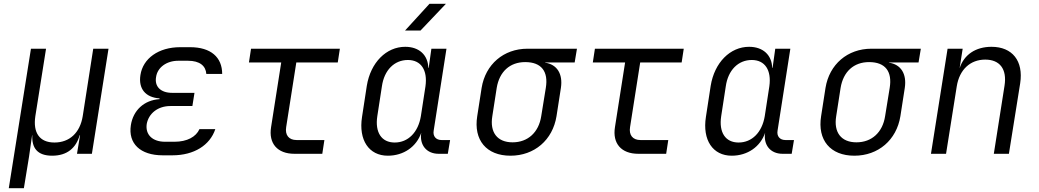

<svg xmlns="http://www.w3.org/2000/svg" viewBox="-20 -805 5440 1005"><path d="M26 180H105L132 15L148 -97H149C146 -31 175 10 253 10C332 10 378 -31 397 -97H399L383 0H461L548 -550H468L413 -197C399 -110 344 -59 265 -59C187 -59 152 -110 165 -197L221 -550H142Z M882 8C996 8 1079 -45 1107 -129H1024C1006 -89 960 -63 893 -63H844C778 -63 740 -100 748 -156C758 -211 806 -250 872 -250H987L998 -319H881C821 -319 788 -352 797 -402C804 -452 852 -487 913 -487H964C1026 -487 1057 -460 1060 -418H1143C1143 -505 1084 -558 975 -558H923C810 -558 728 -499 715 -412C704 -341 741 -295 815 -290V-286C734 -281 677 -227 665 -150C650 -54 714 8 832 8Z M1521 0H1667L1678 -72H1532C1492 -72 1471 -98 1478 -140L1531 -478H1748L1759 -550H1294L1283 -478H1452L1399 -140C1385 -54 1432 0 1521 0Z M2100 -645H2181L2314 -785H2228ZM2010 10C2093 10 2160 -37 2185 -110C2175 -47 2212 0 2276 0H2324L2336 -72H2291C2262 -72 2245 -92 2250 -121L2317 -550H2238L2224 -450H2222C2220 -517 2174 -560 2101 -560C2002 -560 1920 -478 1900 -356L1875 -193C1856 -72 1911 10 2010 10ZM2046 -59C1977 -59 1942 -112 1955 -197L1979 -353C1991 -438 2044 -491 2115 -491C2184 -491 2219 -438 2207 -353L2183 -197C2169 -112 2116 -59 2046 -59Z M2652 10C2777 10 2873 -72 2893 -197L2916 -345C2927 -418 2896 -468 2833 -477V-478H2988L3000 -550H2741C2616 -550 2521 -468 2501 -345L2478 -197C2458 -72 2526 10 2652 10ZM2663 -60C2583 -60 2543 -112 2557 -197L2580 -345C2594 -430 2649 -480 2729 -480C2815 -480 2851 -430 2837 -345L2813 -197C2800 -112 2743 -60 2663 -60Z M3321 0H3467L3478 -72H3332C3292 -72 3271 -98 3278 -140L3331 -478H3548L3559 -550H3094L3083 -478H3252L3199 -140C3185 -54 3232 0 3321 0Z M3810 10C3893 10 3960 -37 3985 -110C3975 -47 4012 0 4076 0H4124L4136 -72H4091C4062 -72 4045 -92 4050 -121L4117 -550H4038L4024 -450H4022C4020 -517 3974 -560 3901 -560C3802 -560 3720 -478 3700 -356L3675 -193C3656 -72 3711 10 3810 10ZM3846 -59C3777 -59 3742 -112 3755 -197L3779 -353C3791 -438 3844 -491 3915 -491C3984 -491 4019 -438 4007 -353L3983 -197C3969 -112 3916 -59 3846 -59Z M4452 10C4577 10 4673 -72 4693 -197L4716 -345C4727 -418 4696 -468 4633 -477V-478H4788L4800 -550H4541C4416 -550 4321 -468 4301 -345L4278 -197C4258 -72 4326 10 4452 10ZM4463 -60C4383 -60 4343 -112 4357 -197L4380 -345C4394 -430 4449 -480 4529 -480C4615 -480 4651 -430 4637 -345L4613 -197C4600 -112 4543 -60 4463 -60Z M4853 0H4932L4988 -353C5002 -441 5059 -493 5137 -493C5213 -493 5252 -444 5238 -356L5182 0H5261L5320 -369C5338 -486 5279 -560 5170 -560C5087 -560 5026 -519 5003 -448L5019 -550H4940Z"/></svg>

Font: JetBrains Mono Light
Style: Italic
Weight: 336
Italic angle: -9°
Monospace: yes
Designer: Philipp Nurullin, Konstantin Bulenkov
Foundry: JetBrains
Version: Version 2.305